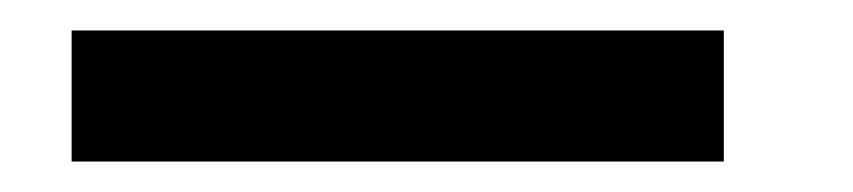

<svg xmlns="http://www.w3.org/2000/svg" viewBox="-20 -15 560 126"><path d="M27 5V91H455V5Z"/></svg>

Font: TitilliumText22L
Style: 600 wt
Weight: 600
Designer: Campivisivi
Foundry: Campivisivi
Version: 1.000